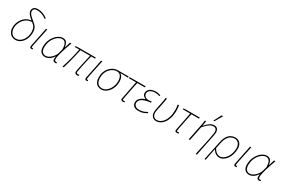

<svg xmlns="http://www.w3.org/2000/svg" viewBox="136 -2161 5571 3767"><g transform="rotate(30 2921.0 -277.0)"><path d="M212 12Q167 12 130 -10Q93 -32 70.5 -74Q48 -116 48 -176Q48 -231 67 -284Q86 -337 122 -381Q158 -425 210 -451Q262 -477 328 -478L333 -456Q271 -455 223 -430Q175 -405 142.5 -364Q110 -323 93 -275.5Q76 -228 76 -182Q76 -104 114.5 -59Q153 -14 214 -14Q260 -14 297.5 -36Q335 -58 362 -95.5Q389 -133 403.5 -179.5Q418 -226 418 -275Q418 -332 404 -366Q390 -400 366 -423.5Q342 -447 312 -470Q280 -495 251.5 -522.5Q223 -550 205.5 -579Q188 -608 188 -638Q188 -677 215.5 -705.5Q243 -734 310 -734Q360 -734 414.5 -715Q469 -696 526 -654L512 -634Q449 -678 398 -693Q347 -708 308 -708Q260 -708 238 -690Q216 -672 216 -640Q216 -600 249.5 -563.5Q283 -527 332 -488Q361 -465 387 -440Q413 -415 429.5 -378Q446 -341 446 -282Q446 -224 429.5 -171Q413 -118 382 -76.5Q351 -35 308 -11.5Q265 12 212 12Z M578 8Q563 8 552.5 -1Q542 -10 542 -28Q542 -33 543.5 -40Q545 -47 546 -54L632 -478H660Q635 -360 614.5 -263Q594 -166 582 -104.5Q570 -43 570 -32Q570 -25 574 -21.5Q578 -18 585 -18Q588 -18 591.5 -18.5Q595 -19 602 -22L606 2Q599 5 592.5 6.5Q586 8 578 8Z M888 12Q828 12 791 -28Q754 -68 754 -146Q754 -220 777 -283Q800 -346 838 -392.5Q876 -439 921.5 -464.5Q967 -490 1012 -490Q1069 -490 1096 -454.5Q1123 -419 1132 -350H1136L1176 -478H1207Q1185 -418 1164 -357Q1143 -296 1126.5 -239.5Q1110 -183 1100 -137Q1090 -91 1090 -62Q1090 -43 1096.5 -28.5Q1103 -14 1125 -14Q1131 -14 1136 -15.5Q1141 -17 1144 -18L1150 6Q1142 9 1136 10.5Q1130 12 1119 12Q1097 12 1080.5 -1Q1064 -14 1064 -46Q1064 -55 1065.5 -70.5Q1067 -86 1068 -102H1064Q1030 -48 982.5 -18Q935 12 888 12ZM890 -14Q920 -14 951.5 -30.5Q983 -47 1011.5 -75Q1040 -103 1060.5 -136Q1081 -169 1089 -202L1112 -288Q1112 -378 1086 -421Q1060 -464 1010 -464Q970 -464 929.5 -439.5Q889 -415 855.5 -372Q822 -329 802 -272.5Q782 -216 782 -152Q782 -83 810.5 -48.5Q839 -14 890 -14Z M1614 8Q1587 8 1572.5 -5.5Q1558 -19 1558 -48Q1558 -60 1566.5 -102.5Q1575 -145 1588.5 -205Q1602 -265 1616.5 -330Q1631 -395 1644 -452H1426Q1410 -374 1391.5 -295.5Q1373 -217 1352.5 -141.5Q1332 -66 1310 4L1282 0Q1318 -105 1348.5 -223Q1379 -341 1400 -452H1298L1302 -474L1366 -478H1762L1756 -452H1670Q1658 -405 1646 -352Q1634 -299 1622.5 -248Q1611 -197 1602.5 -154.5Q1594 -112 1589 -84.5Q1584 -57 1584 -52Q1584 -36 1593 -27Q1602 -18 1620 -18Q1625 -18 1632 -19.5Q1639 -21 1648 -24L1652 0Q1646 3 1636 5.5Q1626 8 1614 8Z M1826 8Q1811 8 1800.5 -1Q1790 -10 1790 -28Q1790 -33 1791.5 -40Q1793 -47 1794 -54L1880 -478H1908Q1883 -360 1862.5 -263Q1842 -166 1830 -104.5Q1818 -43 1818 -32Q1818 -25 1822 -21.5Q1826 -18 1833 -18Q1836 -18 1839.5 -18.5Q1843 -19 1850 -22L1854 2Q1847 5 1840.5 6.5Q1834 8 1826 8Z M2162 12Q2115 12 2079 -9Q2043 -30 2022.5 -72Q2002 -114 2002 -178Q2002 -247 2024 -302.5Q2046 -358 2083 -397Q2120 -436 2165 -457Q2210 -478 2256 -478H2504L2498 -450Q2457 -453 2416.5 -454.5Q2376 -456 2334 -456V-452Q2366 -430 2383 -391.5Q2400 -353 2400 -296Q2400 -231 2380.5 -175Q2361 -119 2327.5 -77Q2294 -35 2251.5 -11.5Q2209 12 2162 12ZM2164 -14Q2205 -14 2242.5 -36.5Q2280 -59 2309 -98Q2338 -137 2355 -187Q2372 -237 2372 -291Q2372 -359 2345 -405.5Q2318 -452 2254 -452Q2213 -452 2173 -432.5Q2133 -413 2100.5 -377.5Q2068 -342 2049 -292.5Q2030 -243 2030 -182Q2030 -94 2066.5 -54Q2103 -14 2164 -14Z M2646 8Q2627 8 2615.5 -1Q2604 -10 2604 -28Q2604 -33 2605.5 -40Q2607 -47 2608 -54L2686 -452H2518L2522 -474L2586 -478H2890L2884 -452H2714Q2690 -339 2671.5 -247.5Q2653 -156 2642.5 -99Q2632 -42 2632 -32Q2632 -25 2637.5 -21.5Q2643 -18 2652 -18Q2660 -18 2667.5 -19.5Q2675 -21 2683 -22L2687 2Q2673 5 2665 6.5Q2657 8 2646 8Z M3000 12Q2956 12 2925 -2Q2894 -16 2878 -41Q2862 -66 2862 -98Q2862 -145 2885 -176.5Q2908 -208 2942 -227.5Q2976 -247 3010 -258V-262Q2980 -273 2958 -297.5Q2936 -322 2936 -356Q2936 -397 2958.5 -427Q2981 -457 3021.5 -473.5Q3062 -490 3116 -490Q3148 -490 3172 -484.5Q3196 -479 3228 -468L3218 -446Q3187 -457 3165 -460.5Q3143 -464 3114 -464Q3073 -464 3039 -452.5Q3005 -441 2984.5 -418Q2964 -395 2964 -362Q2964 -325 2993.5 -298.5Q3023 -272 3066 -272Q3086 -272 3101 -273.5Q3116 -275 3138 -280L3142 -252Q3059 -246 3003 -226Q2947 -206 2918.5 -175Q2890 -144 2890 -104Q2890 -64 2920.5 -39Q2951 -14 3002 -14Q3035 -14 3061 -18.5Q3087 -23 3115.5 -34Q3144 -45 3182 -66L3194 -46Q3156 -23 3125.5 -10.5Q3095 2 3065.5 7Q3036 12 3000 12Z M3408 12Q3372 12 3343.5 -3Q3315 -18 3298.5 -49Q3282 -80 3282 -128Q3282 -148 3288 -182.5Q3294 -217 3303 -259Q3312 -301 3321 -343Q3330 -385 3336 -420.5Q3342 -456 3342 -478L3370 -480Q3370 -460 3363.5 -423.5Q3357 -387 3348 -342.5Q3339 -298 3330 -255.5Q3321 -213 3314.5 -180Q3308 -147 3308 -134Q3308 -67 3338 -40.5Q3368 -14 3410 -14Q3444 -14 3481 -34Q3518 -54 3550.5 -96.5Q3583 -139 3603.5 -206.5Q3624 -274 3624 -368Q3624 -392 3620.5 -424.5Q3617 -457 3612 -480L3640 -488Q3645 -463 3648.5 -430.5Q3652 -398 3652 -374Q3652 -271 3629.5 -197.5Q3607 -124 3570.5 -78Q3534 -32 3491.5 -10Q3449 12 3408 12Z M3872 8Q3853 8 3841.5 -1Q3830 -10 3830 -28Q3830 -33 3831.5 -40Q3833 -47 3834 -54L3912 -452H3744L3748 -474L3812 -478H4116L4110 -452H3940Q3916 -339 3897.5 -247.5Q3879 -156 3868.5 -99Q3858 -42 3858 -32Q3858 -25 3863.5 -21.5Q3869 -18 3878 -18Q3886 -18 3893.5 -19.5Q3901 -21 3909 -22L3913 2Q3899 5 3891 6.5Q3883 8 3872 8Z M4402 180Q4419 98 4435.5 22.5Q4452 -53 4466 -119Q4480 -185 4490 -238Q4500 -291 4506 -327.5Q4512 -364 4512 -380Q4512 -418 4492.5 -441Q4473 -464 4440 -464Q4410 -464 4381 -452.5Q4352 -441 4317 -411Q4282 -381 4234 -326L4168 0H4140L4212 -358Q4218 -387 4223.5 -416Q4229 -445 4230 -478H4258Q4257 -448 4251 -417.5Q4245 -387 4240 -364H4242Q4283 -410 4315.5 -437.5Q4348 -465 4378 -477.5Q4408 -490 4442 -490Q4489 -490 4513.5 -461Q4538 -432 4538 -382Q4538 -366 4536 -348.5Q4534 -331 4529 -308L4430 180ZM4376 -560 4464 -730H4494L4496 -726L4400 -560Z M4602 180 4696 -264Q4713 -345 4747 -395Q4781 -445 4825.5 -467.5Q4870 -490 4918 -490Q4988 -490 5028 -443Q5068 -396 5068 -324Q5068 -251 5049 -189.5Q5030 -128 4996.5 -82.5Q4963 -37 4920 -12.5Q4877 12 4830 12Q4795 12 4756 -10.5Q4717 -33 4682 -88Q4672 -36 4663.5 5Q4655 46 4647 87Q4639 128 4630 180ZM4832 -14Q4873 -14 4910 -37.5Q4947 -61 4976.5 -102.5Q5006 -144 5023 -199.5Q5040 -255 5040 -318Q5040 -381 5007 -422.5Q4974 -464 4916 -464Q4875 -464 4835.5 -443Q4796 -422 4765 -374Q4734 -326 4718 -246L4692 -118Q4717 -75 4742.5 -52.5Q4768 -30 4791.5 -22Q4815 -14 4832 -14Z M5200 8Q5185 8 5174.5 -1Q5164 -10 5164 -28Q5164 -33 5165.5 -40Q5167 -47 5168 -54L5254 -478H5282Q5257 -360 5236.5 -263Q5216 -166 5204 -104.5Q5192 -43 5192 -32Q5192 -25 5196 -21.5Q5200 -18 5207 -18Q5210 -18 5213.5 -18.5Q5217 -19 5224 -22L5228 2Q5221 5 5214.5 6.5Q5208 8 5200 8Z M5510 12Q5450 12 5413 -28Q5376 -68 5376 -146Q5376 -220 5399 -283Q5422 -346 5460 -392.5Q5498 -439 5543.5 -464.5Q5589 -490 5634 -490Q5691 -490 5718 -454.5Q5745 -419 5754 -350H5758L5798 -478H5829Q5807 -418 5786 -357Q5765 -296 5748.5 -239.5Q5732 -183 5722 -137Q5712 -91 5712 -62Q5712 -43 5718.5 -28.5Q5725 -14 5747 -14Q5753 -14 5758 -15.5Q5763 -17 5766 -18L5772 6Q5764 9 5758 10.5Q5752 12 5741 12Q5719 12 5702.5 -1Q5686 -14 5686 -46Q5686 -55 5687.5 -70.5Q5689 -86 5690 -102H5686Q5652 -48 5604.5 -18Q5557 12 5510 12ZM5512 -14Q5542 -14 5573.5 -30.5Q5605 -47 5633.5 -75Q5662 -103 5682.5 -136Q5703 -169 5711 -202L5734 -288Q5734 -378 5708 -421Q5682 -464 5632 -464Q5592 -464 5551.5 -439.5Q5511 -415 5477.5 -372Q5444 -329 5424 -272.5Q5404 -216 5404 -152Q5404 -83 5432.5 -48.5Q5461 -14 5512 -14Z"/></g></svg>

Font: Source Sans 3 VF
Style: Italic
Weight: 200
Italic angle: -11°
Designer: Paul D. Hunt
Foundry: Adobe Systems Incorporated
Version: Version 3.042;hotconv 1.0.118;makeotfexe 2.5.65603